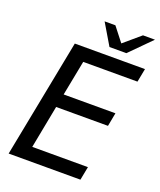

<svg xmlns="http://www.w3.org/2000/svg" viewBox="-163 -1010 928 1111"><g transform="rotate(20 301.0 -454.5)"><path d="M286.1 -908.7H352.5L420.4 -821.8L522.5 -908.7H596.2L467.3 -778.8H363.3ZM168 -729H600.1L584 -646H250L208 -430.2H526.9L511.2 -347.2H191.9L141.1 -83H483.9L467.8 0H25.9Z"/></g></svg>

Font: Hack
Style: Italic
Weight: 400
Italic angle: -11°
Monospace: yes
Designer: Christopher Simpkins
Foundry: Christopher Simpkins
Version: Version 2.019; ttfautohint (v1.4.1) -l 4 -r 80 -G 350 -x 0 -